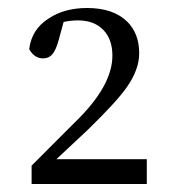

<svg xmlns="http://www.w3.org/2000/svg" viewBox="-20 -925 435 480"><path d="M59 -465V-511L168 -620Q261 -710 261 -786Q261 -827 238 -850.5Q215 -874 175 -874Q156 -874 139 -870L127 -826Q120 -800 111 -789.5Q102 -779 88 -779Q66 -779 53 -802Q59 -852 102 -879Q141 -905 198 -905Q263 -905 298 -871Q328 -841 328 -792Q328 -751 297 -707Q272 -671 199 -600L121 -527H347V-465Z"/></svg>

Font: GenRyuMin TW R
Style: Regular
Weight: 400
Version: Version 1.501;PS 1;hotconv 16.6.51;makeotf.lib2.5.65220